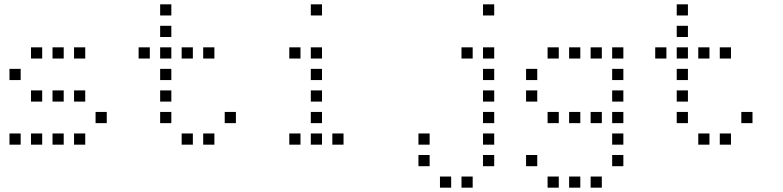

<svg xmlns="http://www.w3.org/2000/svg" viewBox="-20 -696 3640 892"><path d="M125 -476Q124 -476 124 -476Q124 -476 124 -475V-425Q124 -424 124 -424Q124 -424 125 -424H175Q176 -424 176 -424Q176 -424 176 -425V-475Q176 -476 176 -476Q176 -476 175 -476ZM225 -476Q224 -476 224 -476Q224 -476 224 -475V-425Q224 -424 224 -424Q224 -424 225 -424H275Q276 -424 276 -424Q276 -424 276 -425V-475Q276 -476 276 -476Q276 -476 275 -476ZM325 -476Q324 -476 324 -476Q324 -476 324 -475V-425Q324 -424 324 -424Q324 -424 325 -424H375Q376 -424 376 -424Q376 -424 376 -425V-475Q376 -476 376 -476Q376 -476 375 -476ZM25 -376Q24 -376 24 -376Q24 -376 24 -375V-325Q24 -324 24 -324Q24 -324 25 -324H75Q76 -324 76 -324Q76 -324 76 -325V-375Q76 -376 76 -376Q76 -376 75 -376ZM125 -276Q124 -276 124 -276Q124 -276 124 -275V-225Q124 -224 124 -224Q124 -224 125 -224H175Q176 -224 176 -224Q176 -224 176 -225V-275Q176 -276 176 -276Q176 -276 175 -276ZM225 -276Q224 -276 224 -276Q224 -276 224 -275V-225Q224 -224 224 -224Q224 -224 225 -224H275Q276 -224 276 -224Q276 -224 276 -225V-275Q276 -276 276 -276Q276 -276 275 -276ZM325 -276Q324 -276 324 -276Q324 -276 324 -275V-225Q324 -224 324 -224Q324 -224 325 -224H375Q376 -224 376 -224Q376 -224 376 -225V-275Q376 -276 376 -276Q376 -276 375 -276ZM425 -176Q424 -176 424 -176Q424 -176 424 -175V-125Q424 -124 424 -124Q424 -124 425 -124H475Q476 -124 476 -124Q476 -124 476 -125V-175Q476 -176 476 -176Q476 -176 475 -176ZM25 -76Q24 -76 24 -76Q24 -76 24 -75V-25Q24 -24 24 -24Q24 -24 25 -24H75Q76 -24 76 -24Q76 -24 76 -25V-75Q76 -76 76 -76Q76 -76 75 -76ZM125 -76Q124 -76 124 -76Q124 -76 124 -75V-25Q124 -24 124 -24Q124 -24 125 -24H175Q176 -24 176 -24Q176 -24 176 -25V-75Q176 -76 176 -76Q176 -76 175 -76ZM225 -76Q224 -76 224 -76Q224 -76 224 -75V-25Q224 -24 224 -24Q224 -24 225 -24H275Q276 -24 276 -24Q276 -24 276 -25V-75Q276 -76 276 -76Q276 -76 275 -76ZM325 -76Q324 -76 324 -76Q324 -76 324 -75V-25Q324 -24 324 -24Q324 -24 325 -24H375Q376 -24 376 -24Q376 -24 376 -25V-75Q376 -76 376 -76Q376 -76 375 -76Z M725 -676Q724 -676 724 -676Q724 -676 724 -675V-625Q724 -624 724 -624Q724 -624 725 -624H775Q776 -624 776 -624Q776 -624 776 -625V-675Q776 -676 776 -676Q776 -676 775 -676ZM725 -576Q724 -576 724 -576Q724 -576 724 -575V-525Q724 -524 724 -524Q724 -524 725 -524H775Q776 -524 776 -524Q776 -524 776 -525V-575Q776 -576 776 -576Q776 -576 775 -576ZM625 -476Q624 -476 624 -476Q624 -476 624 -475V-425Q624 -424 624 -424Q624 -424 625 -424H675Q676 -424 676 -424Q676 -424 676 -425V-475Q676 -476 676 -476Q676 -476 675 -476ZM725 -476Q724 -476 724 -476Q724 -476 724 -475V-425Q724 -424 724 -424Q724 -424 725 -424H775Q776 -424 776 -424Q776 -424 776 -425V-475Q776 -476 776 -476Q776 -476 775 -476ZM825 -476Q824 -476 824 -476Q824 -476 824 -475V-425Q824 -424 824 -424Q824 -424 825 -424H875Q876 -424 876 -424Q876 -424 876 -425V-475Q876 -476 876 -476Q876 -476 875 -476ZM925 -476Q924 -476 924 -476Q924 -476 924 -475V-425Q924 -424 924 -424Q924 -424 925 -424H975Q976 -424 976 -424Q976 -424 976 -425V-475Q976 -476 976 -476Q976 -476 975 -476ZM725 -376Q724 -376 724 -376Q724 -376 724 -375V-325Q724 -324 724 -324Q724 -324 725 -324H775Q776 -324 776 -324Q776 -324 776 -325V-375Q776 -376 776 -376Q776 -376 775 -376ZM725 -276Q724 -276 724 -276Q724 -276 724 -275V-225Q724 -224 724 -224Q724 -224 725 -224H775Q776 -224 776 -224Q776 -224 776 -225V-275Q776 -276 776 -276Q776 -276 775 -276ZM725 -176Q724 -176 724 -176Q724 -176 724 -175V-125Q724 -124 724 -124Q724 -124 725 -124H775Q776 -124 776 -124Q776 -124 776 -125V-175Q776 -176 776 -176Q776 -176 775 -176ZM1025 -176Q1024 -176 1024 -176Q1024 -176 1024 -175V-125Q1024 -124 1024 -124Q1024 -124 1025 -124H1075Q1076 -124 1076 -124Q1076 -124 1076 -125V-175Q1076 -176 1076 -176Q1076 -176 1075 -176ZM825 -76Q824 -76 824 -76Q824 -76 824 -75V-25Q824 -24 824 -24Q824 -24 825 -24H875Q876 -24 876 -24Q876 -24 876 -25V-75Q876 -76 876 -76Q876 -76 875 -76ZM925 -76Q924 -76 924 -76Q924 -76 924 -75V-25Q924 -24 924 -24Q924 -24 925 -24H975Q976 -24 976 -24Q976 -24 976 -25V-75Q976 -76 976 -76Q976 -76 975 -76Z M1425 -676Q1424 -676 1424 -676Q1424 -676 1424 -675V-625Q1424 -624 1424 -624Q1424 -624 1425 -624H1475Q1476 -624 1476 -624Q1476 -624 1476 -625V-675Q1476 -676 1476 -676Q1476 -676 1475 -676ZM1325 -476Q1324 -476 1324 -476Q1324 -476 1324 -475V-425Q1324 -424 1324 -424Q1324 -424 1325 -424H1375Q1376 -424 1376 -424Q1376 -424 1376 -425V-475Q1376 -476 1376 -476Q1376 -476 1375 -476ZM1425 -476Q1424 -476 1424 -476Q1424 -476 1424 -475V-425Q1424 -424 1424 -424Q1424 -424 1425 -424H1475Q1476 -424 1476 -424Q1476 -424 1476 -425V-475Q1476 -476 1476 -476Q1476 -476 1475 -476ZM1425 -376Q1424 -376 1424 -376Q1424 -376 1424 -375V-325Q1424 -324 1424 -324Q1424 -324 1425 -324H1475Q1476 -324 1476 -324Q1476 -324 1476 -325V-375Q1476 -376 1476 -376Q1476 -376 1475 -376ZM1425 -276Q1424 -276 1424 -276Q1424 -276 1424 -275V-225Q1424 -224 1424 -224Q1424 -224 1425 -224H1475Q1476 -224 1476 -224Q1476 -224 1476 -225V-275Q1476 -276 1476 -276Q1476 -276 1475 -276ZM1425 -176Q1424 -176 1424 -176Q1424 -176 1424 -175V-125Q1424 -124 1424 -124Q1424 -124 1425 -124H1475Q1476 -124 1476 -124Q1476 -124 1476 -125V-175Q1476 -176 1476 -176Q1476 -176 1475 -176ZM1325 -76Q1324 -76 1324 -76Q1324 -76 1324 -75V-25Q1324 -24 1324 -24Q1324 -24 1325 -24H1375Q1376 -24 1376 -24Q1376 -24 1376 -25V-75Q1376 -76 1376 -76Q1376 -76 1375 -76ZM1425 -76Q1424 -76 1424 -76Q1424 -76 1424 -75V-25Q1424 -24 1424 -24Q1424 -24 1425 -24H1475Q1476 -24 1476 -24Q1476 -24 1476 -25V-75Q1476 -76 1476 -76Q1476 -76 1475 -76ZM1525 -76Q1524 -76 1524 -76Q1524 -76 1524 -75V-25Q1524 -24 1524 -24Q1524 -24 1525 -24H1575Q1576 -24 1576 -24Q1576 -24 1576 -25V-75Q1576 -76 1576 -76Q1576 -76 1575 -76Z M2225 -676Q2224 -676 2224 -676Q2224 -676 2224 -675V-625Q2224 -624 2224 -624Q2224 -624 2225 -624H2275Q2276 -624 2276 -624Q2276 -624 2276 -625V-675Q2276 -676 2276 -676Q2276 -676 2275 -676ZM2125 -476Q2124 -476 2124 -476Q2124 -476 2124 -475V-425Q2124 -424 2124 -424Q2124 -424 2125 -424H2175Q2176 -424 2176 -424Q2176 -424 2176 -425V-475Q2176 -476 2176 -476Q2176 -476 2175 -476ZM2225 -476Q2224 -476 2224 -476Q2224 -476 2224 -475V-425Q2224 -424 2224 -424Q2224 -424 2225 -424H2275Q2276 -424 2276 -424Q2276 -424 2276 -425V-475Q2276 -476 2276 -476Q2276 -476 2275 -476ZM2225 -376Q2224 -376 2224 -376Q2224 -376 2224 -375V-325Q2224 -324 2224 -324Q2224 -324 2225 -324H2275Q2276 -324 2276 -324Q2276 -324 2276 -325V-375Q2276 -376 2276 -376Q2276 -376 2275 -376ZM2225 -276Q2224 -276 2224 -276Q2224 -276 2224 -275V-225Q2224 -224 2224 -224Q2224 -224 2225 -224H2275Q2276 -224 2276 -224Q2276 -224 2276 -225V-275Q2276 -276 2276 -276Q2276 -276 2275 -276ZM2225 -176Q2224 -176 2224 -176Q2224 -176 2224 -175V-125Q2224 -124 2224 -124Q2224 -124 2225 -124H2275Q2276 -124 2276 -124Q2276 -124 2276 -125V-175Q2276 -176 2276 -176Q2276 -176 2275 -176ZM1925 -76Q1924 -76 1924 -76Q1924 -76 1924 -75V-25Q1924 -24 1924 -24Q1924 -24 1925 -24H1975Q1976 -24 1976 -24Q1976 -24 1976 -25V-75Q1976 -76 1976 -76Q1976 -76 1975 -76ZM2225 -76Q2224 -76 2224 -76Q2224 -76 2224 -75V-25Q2224 -24 2224 -24Q2224 -24 2225 -24H2275Q2276 -24 2276 -24Q2276 -24 2276 -25V-75Q2276 -76 2276 -76Q2276 -76 2275 -76ZM1925 24Q1924 24 1924 24Q1924 24 1924 25V75Q1924 76 1924 76Q1924 76 1925 76H1975Q1976 76 1976 76Q1976 76 1976 75V25Q1976 24 1976 24Q1976 24 1975 24ZM2225 24Q2224 24 2224 24Q2224 24 2224 25V75Q2224 76 2224 76Q2224 76 2225 76H2275Q2276 76 2276 76Q2276 76 2276 75V25Q2276 24 2276 24Q2276 24 2275 24ZM2025 124Q2024 124 2024 124Q2024 124 2024 125V175Q2024 176 2024 176Q2024 176 2025 176H2075Q2076 176 2076 176Q2076 176 2076 175V125Q2076 124 2076 124Q2076 124 2075 124ZM2125 124Q2124 124 2124 124Q2124 124 2124 125V175Q2124 176 2124 176Q2124 176 2125 176H2175Q2176 176 2176 176Q2176 176 2176 175V125Q2176 124 2176 124Q2176 124 2175 124Z M2525 -476Q2524 -476 2524 -476Q2524 -476 2524 -475V-425Q2524 -424 2524 -424Q2524 -424 2525 -424H2575Q2576 -424 2576 -424Q2576 -424 2576 -425V-475Q2576 -476 2576 -476Q2576 -476 2575 -476ZM2625 -476Q2624 -476 2624 -476Q2624 -476 2624 -475V-425Q2624 -424 2624 -424Q2624 -424 2625 -424H2675Q2676 -424 2676 -424Q2676 -424 2676 -425V-475Q2676 -476 2676 -476Q2676 -476 2675 -476ZM2725 -476Q2724 -476 2724 -476Q2724 -476 2724 -475V-425Q2724 -424 2724 -424Q2724 -424 2725 -424H2775Q2776 -424 2776 -424Q2776 -424 2776 -425V-475Q2776 -476 2776 -476Q2776 -476 2775 -476ZM2825 -476Q2824 -476 2824 -476Q2824 -476 2824 -475V-425Q2824 -424 2824 -424Q2824 -424 2825 -424H2875Q2876 -424 2876 -424Q2876 -424 2876 -425V-475Q2876 -476 2876 -476Q2876 -476 2875 -476ZM2425 -376Q2424 -376 2424 -376Q2424 -376 2424 -375V-325Q2424 -324 2424 -324Q2424 -324 2425 -324H2475Q2476 -324 2476 -324Q2476 -324 2476 -325V-375Q2476 -376 2476 -376Q2476 -376 2475 -376ZM2825 -376Q2824 -376 2824 -376Q2824 -376 2824 -375V-325Q2824 -324 2824 -324Q2824 -324 2825 -324H2875Q2876 -324 2876 -324Q2876 -324 2876 -325V-375Q2876 -376 2876 -376Q2876 -376 2875 -376ZM2425 -276Q2424 -276 2424 -276Q2424 -276 2424 -275V-225Q2424 -224 2424 -224Q2424 -224 2425 -224H2475Q2476 -224 2476 -224Q2476 -224 2476 -225V-275Q2476 -276 2476 -276Q2476 -276 2475 -276ZM2825 -276Q2824 -276 2824 -276Q2824 -276 2824 -275V-225Q2824 -224 2824 -224Q2824 -224 2825 -224H2875Q2876 -224 2876 -224Q2876 -224 2876 -225V-275Q2876 -276 2876 -276Q2876 -276 2875 -276ZM2525 -176Q2524 -176 2524 -176Q2524 -176 2524 -175V-125Q2524 -124 2524 -124Q2524 -124 2525 -124H2575Q2576 -124 2576 -124Q2576 -124 2576 -125V-175Q2576 -176 2576 -176Q2576 -176 2575 -176ZM2625 -176Q2624 -176 2624 -176Q2624 -176 2624 -175V-125Q2624 -124 2624 -124Q2624 -124 2625 -124H2675Q2676 -124 2676 -124Q2676 -124 2676 -125V-175Q2676 -176 2676 -176Q2676 -176 2675 -176ZM2725 -176Q2724 -176 2724 -176Q2724 -176 2724 -175V-125Q2724 -124 2724 -124Q2724 -124 2725 -124H2775Q2776 -124 2776 -124Q2776 -124 2776 -125V-175Q2776 -176 2776 -176Q2776 -176 2775 -176ZM2825 -176Q2824 -176 2824 -176Q2824 -176 2824 -175V-125Q2824 -124 2824 -124Q2824 -124 2825 -124H2875Q2876 -124 2876 -124Q2876 -124 2876 -125V-175Q2876 -176 2876 -176Q2876 -176 2875 -176ZM2825 -76Q2824 -76 2824 -76Q2824 -76 2824 -75V-25Q2824 -24 2824 -24Q2824 -24 2825 -24H2875Q2876 -24 2876 -24Q2876 -24 2876 -25V-75Q2876 -76 2876 -76Q2876 -76 2875 -76ZM2425 24Q2424 24 2424 24Q2424 24 2424 25V75Q2424 76 2424 76Q2424 76 2425 76H2475Q2476 76 2476 76Q2476 76 2476 75V25Q2476 24 2476 24Q2476 24 2475 24ZM2825 24Q2824 24 2824 24Q2824 24 2824 25V75Q2824 76 2824 76Q2824 76 2825 76H2875Q2876 76 2876 76Q2876 76 2876 75V25Q2876 24 2876 24Q2876 24 2875 24ZM2525 124Q2524 124 2524 124Q2524 124 2524 125V175Q2524 176 2524 176Q2524 176 2525 176H2575Q2576 176 2576 176Q2576 176 2576 175V125Q2576 124 2576 124Q2576 124 2575 124ZM2625 124Q2624 124 2624 124Q2624 124 2624 125V175Q2624 176 2624 176Q2624 176 2625 176H2675Q2676 176 2676 176Q2676 176 2676 175V125Q2676 124 2676 124Q2676 124 2675 124ZM2725 124Q2724 124 2724 124Q2724 124 2724 125V175Q2724 176 2724 176Q2724 176 2725 176H2775Q2776 176 2776 176Q2776 176 2776 175V125Q2776 124 2776 124Q2776 124 2775 124Z M3125 -676Q3124 -676 3124 -676Q3124 -676 3124 -675V-625Q3124 -624 3124 -624Q3124 -624 3125 -624H3175Q3176 -624 3176 -624Q3176 -624 3176 -625V-675Q3176 -676 3176 -676Q3176 -676 3175 -676ZM3125 -576Q3124 -576 3124 -576Q3124 -576 3124 -575V-525Q3124 -524 3124 -524Q3124 -524 3125 -524H3175Q3176 -524 3176 -524Q3176 -524 3176 -525V-575Q3176 -576 3176 -576Q3176 -576 3175 -576ZM3025 -476Q3024 -476 3024 -476Q3024 -476 3024 -475V-425Q3024 -424 3024 -424Q3024 -424 3025 -424H3075Q3076 -424 3076 -424Q3076 -424 3076 -425V-475Q3076 -476 3076 -476Q3076 -476 3075 -476ZM3125 -476Q3124 -476 3124 -476Q3124 -476 3124 -475V-425Q3124 -424 3124 -424Q3124 -424 3125 -424H3175Q3176 -424 3176 -424Q3176 -424 3176 -425V-475Q3176 -476 3176 -476Q3176 -476 3175 -476ZM3225 -476Q3224 -476 3224 -476Q3224 -476 3224 -475V-425Q3224 -424 3224 -424Q3224 -424 3225 -424H3275Q3276 -424 3276 -424Q3276 -424 3276 -425V-475Q3276 -476 3276 -476Q3276 -476 3275 -476ZM3325 -476Q3324 -476 3324 -476Q3324 -476 3324 -475V-425Q3324 -424 3324 -424Q3324 -424 3325 -424H3375Q3376 -424 3376 -424Q3376 -424 3376 -425V-475Q3376 -476 3376 -476Q3376 -476 3375 -476ZM3125 -376Q3124 -376 3124 -376Q3124 -376 3124 -375V-325Q3124 -324 3124 -324Q3124 -324 3125 -324H3175Q3176 -324 3176 -324Q3176 -324 3176 -325V-375Q3176 -376 3176 -376Q3176 -376 3175 -376ZM3125 -276Q3124 -276 3124 -276Q3124 -276 3124 -275V-225Q3124 -224 3124 -224Q3124 -224 3125 -224H3175Q3176 -224 3176 -224Q3176 -224 3176 -225V-275Q3176 -276 3176 -276Q3176 -276 3175 -276ZM3125 -176Q3124 -176 3124 -176Q3124 -176 3124 -175V-125Q3124 -124 3124 -124Q3124 -124 3125 -124H3175Q3176 -124 3176 -124Q3176 -124 3176 -125V-175Q3176 -176 3176 -176Q3176 -176 3175 -176ZM3425 -176Q3424 -176 3424 -176Q3424 -176 3424 -175V-125Q3424 -124 3424 -124Q3424 -124 3425 -124H3475Q3476 -124 3476 -124Q3476 -124 3476 -125V-175Q3476 -176 3476 -176Q3476 -176 3475 -176ZM3225 -76Q3224 -76 3224 -76Q3224 -76 3224 -75V-25Q3224 -24 3224 -24Q3224 -24 3225 -24H3275Q3276 -24 3276 -24Q3276 -24 3276 -25V-75Q3276 -76 3276 -76Q3276 -76 3275 -76ZM3325 -76Q3324 -76 3324 -76Q3324 -76 3324 -75V-25Q3324 -24 3324 -24Q3324 -24 3325 -24H3375Q3376 -24 3376 -24Q3376 -24 3376 -25V-75Q3376 -76 3376 -76Q3376 -76 3375 -76Z"/></svg>

Font: Doto
Style: Regular
Weight: 400
Monospace: yes
Version: Version 1.000